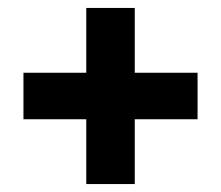

<svg xmlns="http://www.w3.org/2000/svg" viewBox="-20 -586 556 483"><path d="M319 -566V-403H477V-286H319V-123H197V-286H39V-403H197V-566Z"/></svg>

Font: Roundo SemiBold
Style: Regular
Weight: 600
Designer: Namrata Goyal (Gurmukhi), Shiva Nallaperumal (Latin)
Foundry: Indian Type Foundry
Version: Version 1.000;PS 1.0;hotconv 1.0.88;makeotf.lib2.5.647800